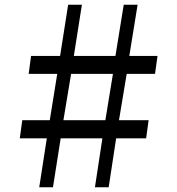

<svg xmlns="http://www.w3.org/2000/svg" viewBox="-20 -790 748 810"><path d="M177.5 -206.5H63.5L74 -283H190L221.5 -478.5H101L111 -554H233.5L267.5 -770H325.5L291.5 -554H467L502 -770H560.5L525.5 -554H644.5L634 -478.5H514.5L482 -283H607L596.5 -206.5H470L438.5 0H380.5L412 -206.5H236L203.5 0H145.5ZM424.5 -283 456.5 -478.5H280L247.5 -283Z"/></svg>

Font: Merriweather 24pt
Style: Regular
Weight: 400
Designer: Eben Sorkin
Foundry: Eben Sorkin
Version: Version 2.100